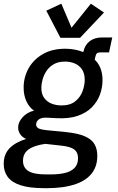

<svg xmlns="http://www.w3.org/2000/svg" viewBox="-54 -799 629 1022"><path d="M182.6 202.6Q103 202.6 55.4 187Q7.8 171.4 -13.2 142.3Q-34.2 113.3 -34.2 73.2Q-34.2 22.9 -3.9 -9Q26.4 -41 85 -59.6Q64.5 -67.9 53.5 -84.7Q42.5 -101.6 42.5 -120.1Q42.5 -148.9 66.7 -175.3Q90.8 -201.7 127 -210Q101.6 -227.5 86.7 -259.5Q71.8 -291.5 71.8 -333Q71.8 -387.7 97.9 -434.8Q124 -481.9 173.6 -510.7Q223.1 -539.6 293.5 -539.6Q344.7 -539.6 390.1 -521.5Q435.5 -503.4 463.6 -466.6Q491.7 -429.7 491.7 -372.1Q491.7 -332.5 477.8 -294.9Q463.9 -257.3 434.8 -227.8Q405.8 -198.2 359.6 -182.4Q313.5 -166.5 248.5 -169.9L199.7 -172.4Q168.5 -174.8 153.3 -163.8Q138.2 -152.8 138.2 -135.7Q138.2 -124.5 149.2 -116.9Q160.2 -109.4 199.7 -105.5L299.3 -95.7Q365.2 -88.9 400.9 -72Q436.5 -55.2 450.2 -29.5Q463.9 -3.9 463.9 29.8Q463.9 70.3 449.7 99.4Q435.5 128.4 410.2 148.4Q384.8 168.5 351.1 180.2Q317.4 191.9 278.6 197.3Q239.7 202.6 198.2 202.6ZM190.9 129.4H217.8Q257.8 129.4 290.3 122.1Q322.8 114.7 342 95.7Q361.3 76.7 361.3 42.5Q361.3 11.7 341.3 -3.4Q321.3 -18.6 271.5 -23.9L187 -33.2Q127.4 -24.9 97.9 -3.4Q68.4 18.1 68.4 56.6Q68.4 93.3 96.9 111.3Q125.5 129.4 190.9 129.4ZM272.5 -237.8Q320.3 -237.8 347.4 -260.3Q374.5 -282.7 385.7 -314.5Q397 -346.2 397 -373.5Q397 -408.7 382.1 -430.2Q367.2 -451.7 343.3 -461.4Q319.3 -471.2 292.5 -471.2Q255.9 -471.2 231.4 -456.8Q207 -442.4 192.9 -420.4Q178.7 -398.4 172.4 -374.8Q166 -351.1 166 -332Q166 -297.9 181.6 -277.1Q197.3 -256.3 221.4 -247.1Q245.6 -237.8 272.5 -237.8ZM377 -462.9 390.1 -524.9Q397.9 -560.1 423.6 -579.8Q449.2 -599.6 488.8 -599.6H543.5L526.4 -520H478Q467.3 -520 461.7 -514.9Q456.1 -509.8 453.1 -495.1L440.9 -437ZM267.6 -597.7 192.4 -742.2 272.5 -779.3 326.7 -651.4 429.7 -779.3 499.5 -732.4 372.1 -597.7Z"/></svg>

Font: Schibsted Grotesk Medium
Style: Italic
Weight: 500
Italic angle: -12°
Designer: Bakken & Baeck AS, Henrik Kongsvoll
Foundry: Schibsted ASA
Version: Version 1.100;gftools[0.9.25]